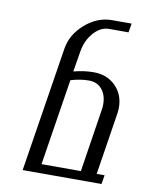

<svg xmlns="http://www.w3.org/2000/svg" viewBox="-70 -627 511 678"><g transform="rotate(10 185.0 -288.0)"><path d="M58.1 0 128.9 -448.2Q137.2 -500 181.2 -538.1Q225.1 -576.2 276.9 -576.2H347.2L341.8 -543.9H272Q242.2 -543.9 217.5 -516.4Q192.9 -488.8 186 -448.2L173.8 -374Q210.4 -383.8 246.1 -383.8Q293.5 -383.8 324 -353.3Q354.5 -322.8 354.5 -276.4Q354.5 -266.1 353 -255.9L317.9 -32.2H346.2L340.8 0ZM120.1 -32.2H261.2L295.9 -255.9Q297.9 -265.6 297.9 -277.8Q297.9 -311 280.8 -331.5Q263.7 -352.1 233.9 -352.1Q203.1 -352.1 168.9 -341.8Z"/></g></svg>

Font: Gawaa
Style: Italic
Weight: 400
Designer: T. Christopher White
Version: Version 1.0